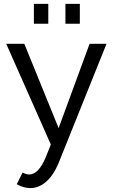

<svg xmlns="http://www.w3.org/2000/svg" viewBox="-20 -747 585 986"><path d="M66 199 96 139Q105 144 113.5 146.5Q122 149 130 149Q154 149 175.5 126.5Q197 104 216 58L241 -5L12 -522H105L281 -89L440 -522H527L283 85Q265 130 242 159.5Q219 189 192 204Q165 219 136 219Q119 219 101.5 214Q84 209 66 199ZM154 -625V-727H228V-625ZM316 -727H390V-625H316Z"/></svg>

Font: YasnoRaleway Medium
Style: Regular
Weight: 500
Designer: Matt McInerney, Pablo Impallari, Rodrigo Fuenzalida
Foundry: Matt McInerney, Pablo Impallari, Rodrigo Fuenzalida
Version: Version 4.026